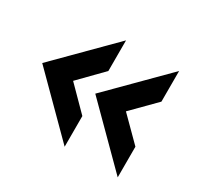

<svg xmlns="http://www.w3.org/2000/svg" viewBox="-106 -619 735 710"><g transform="rotate(30 262.0 -264.0)"><path d="M17.6 -263.7 244.1 -491.2V-360.4L149.4 -263.7L244.1 -168V-37.1ZM244.1 -263.7 470.7 -491.2V-360.4L375 -263.7L470.7 -168V-37.1Z"/></g></svg>

Font: Dinish
Style: Bold
Weight: 700
Designer: Bert Driehuis
Foundry: Playbeing
Version: Version 3.006; git-39231f3c-release